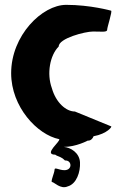

<svg xmlns="http://www.w3.org/2000/svg" viewBox="-20 -574 479 792"><path d="M26 -272C26 -133 134 -18 224 0C233 7 156 64 208 64C217 72 230 70 248 88C277 86 280 128 246 128C223 128 205 114 205 126C205 139 187 177 195 177C203 177 230 208 259 195C296 185 312 135 310 96C308 56 271 34 243 32C294 32 342 6 342 6C353 7 362 -1 366 -12C422 -22 445 -53 438 -53L289 -114C253 -114 211 -150 194 -210C172 -270 186 -346 222 -382C222 -416 331 -444 364 -444C398 -444 422 -440 422 -451C422 -462 445 -530 438 -530C438 -530 353 -554 253 -554C154 -554 26 -428 26 -272Z"/></svg>

Font: Ampere
Style: SuCnd
Weight: 400
Version: Version 1